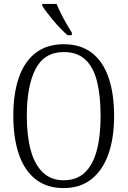

<svg xmlns="http://www.w3.org/2000/svg" viewBox="-20 -951 652 981"><path d="M305 10Q219 10 161.5 -35.5Q104 -81 76 -164Q48 -247 48 -359Q48 -473 76.5 -555Q105 -637 162.5 -681Q220 -725 306 -725Q391 -725 448 -682Q505 -639 534 -556.5Q563 -474 563 -358Q563 -245 533.5 -162.5Q504 -80 446.5 -35Q389 10 305 10ZM305 -30Q372 -30 413.5 -69.5Q455 -109 474.5 -182.5Q494 -256 494 -358Q494 -461 476 -534Q458 -607 416.5 -646Q375 -685 306 -685Q207 -685 162 -599Q117 -513 117 -358Q117 -257 137 -183.5Q157 -110 199 -70Q241 -30 305 -30ZM325 -771Q309 -785 290 -804.5Q271 -824 252.5 -846Q234 -868 219 -888Q204 -908 196 -921V-931H269Q278 -909 291.5 -882Q305 -855 320 -829Q335 -803 347 -784V-771Z"/></svg>

Font: Noto Serif Khmer Condensed Light
Style: Regular
Weight: 300
Width: 3
Designer: Danh Hong and the Monotype Design Team
Foundry: Monotype Imaging Inc.
Version: Version 2.004